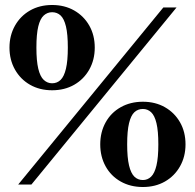

<svg xmlns="http://www.w3.org/2000/svg" viewBox="-20 -740 784 770"><path d="M189 -378Q139 -378 100.5 -400Q62 -422 40 -461Q18 -500 18 -549Q18 -598 40 -637Q62 -676 100.5 -698Q139 -720 189 -720Q239 -720 277.5 -698Q316 -676 338 -637.5Q360 -599 360 -549Q360 -500 338 -461Q316 -422 277.5 -400Q239 -378 189 -378ZM189 -406Q209 -406 223 -419.5Q237 -433 244.5 -464.5Q252 -496 252 -549Q252 -603 244.5 -634Q237 -665 223 -678Q209 -691 189 -691Q170 -691 155.5 -678Q141 -665 133.5 -634Q126 -603 126 -549Q126 -496 133.5 -464.5Q141 -433 155.5 -419.5Q170 -406 189 -406ZM553 10Q503 10 464 -12Q425 -34 403.5 -73Q382 -112 382 -161Q382 -210 403.5 -249Q425 -288 464 -310Q503 -332 553 -332Q603 -332 641.5 -310Q680 -288 702 -249.5Q724 -211 724 -161Q724 -112 702 -73Q680 -34 641.5 -12Q603 10 553 10ZM53 0 635 -710H688L106 0ZM553 -18Q572 -18 586 -31.5Q600 -45 607.5 -76.5Q615 -108 615 -161Q615 -215 607.5 -246Q600 -277 586 -290Q572 -303 553 -303Q533 -303 519 -290Q505 -277 497.5 -246Q490 -215 490 -161Q490 -108 497.5 -76.5Q505 -45 519 -31.5Q533 -18 553 -18Z"/></svg>

Font: Roboto Serif 144pt SemiBold
Style: Regular
Weight: 600
Version: Version 1.008